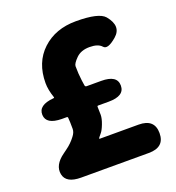

<svg xmlns="http://www.w3.org/2000/svg" viewBox="-134 -847 877 955"><g transform="rotate(-20 304.5 -370.0)"><path d="M133 0Q54 0 44 -50Q34 -101 93 -143L112 -157Q140 -177 161 -205Q176 -224 176 -242Q176 -282 174 -302Q174 -307 167 -307H142Q60 -308 58 -359Q56 -411 138 -418Q144 -418 142 -423Q127 -467 127 -502Q127 -611 196 -675.5Q265 -740 374 -740Q495 -740 525 -705Q578 -641 527 -597Q476 -553 457.5 -574.5Q439 -596 393.5 -596Q348 -596 322 -570Q296 -544 296 -530Q296 -491 301 -453L305 -426Q306 -418 314 -418H391Q475 -418 475 -363Q475 -308 391 -308H335Q330 -308 330 -303Q331 -280 331 -260.5Q331 -241 320 -212.5Q309 -184 299 -173Q283 -154 283 -152Q283 -150 288 -150H491Q575 -150 575 -75Q575 0 491 0Z"/></g></svg>

Font: Resource Han Rounded TW Heavy
Style: Regular
Weight: 900
Designer: Cyano Hao (round all glyphs); Ryoko NISHIZUKA 西塚涼子 (kana, bopomofo & ideographs); Paul D. Hunt (Latin, Greek & Cyrillic)
Foundry: Cyano Hao
Version: 0.990